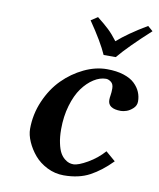

<svg xmlns="http://www.w3.org/2000/svg" viewBox="-76 -706 644 777"><g transform="rotate(10 245.5 -317.5)"><path d="M237.8 9.8Q202.1 9.8 169.9 -6.3Q137.7 -22.5 116.9 -47.1Q96.2 -71.8 84 -99.6Q71.8 -127.4 71.8 -151.9Q71.8 -211.9 95.7 -267.1Q119.6 -322.3 157.5 -360.4Q195.3 -398.4 242.7 -421.1Q290 -443.8 336.9 -443.8Q376.5 -443.8 405.8 -434.3Q435.1 -424.8 451.4 -408.9Q467.8 -393.1 475.3 -375Q482.9 -356.9 482.9 -336.9Q482.9 -319.8 470 -307.9Q457 -295.9 443.8 -291.5Q430.7 -287.1 420.9 -287.1Q367.2 -287.1 367.2 -323.2Q367.2 -331.5 369.1 -342.8Q371.1 -354 371.1 -370.1Q371.1 -388.7 360.4 -396.7Q349.6 -404.8 339.8 -404.8Q314.9 -404.8 289.6 -388.7Q264.2 -372.6 243.2 -343.8Q222.2 -314.9 209 -270Q195.8 -225.1 195.8 -172.9Q195.8 -140.1 201.2 -115.5Q206.5 -90.8 214.1 -77.1Q221.7 -63.5 232.2 -54.9Q242.7 -46.4 251.5 -43.7Q260.3 -41 269 -41Q288.6 -41 326.4 -62.7Q364.3 -84.5 392.1 -116.2L432.1 -82Q389.2 -38.1 344.7 -14.2Q300.3 9.8 237.8 9.8ZM362.8 -498H313Q291.5 -547.4 236.8 -627L264.2 -645Q293.9 -621.6 312 -604.5Q330.1 -587.4 350.1 -561Q393.1 -599.1 470.2 -645L491.2 -627Q403.8 -547.4 362.8 -498Z"/></g></svg>

Font: Linux Libertine G
Style: Semibold Italic
Weight: 600
Italic angle: -11.5°
Designer: Philipp H. Poll
Foundry: Philipp H. Poll
Version: Version 5.1.1